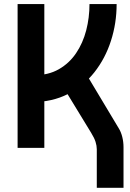

<svg xmlns="http://www.w3.org/2000/svg" viewBox="-20 -713 626 926"><path d="M134.8 -220.7 143.6 -350.1Q212.9 -350.1 263.4 -378.9Q314 -407.7 346.9 -456.5Q379.9 -505.4 395.8 -566.7Q411.6 -627.9 411.6 -693.4H542.5Q542.5 -601.1 515.1 -516.1Q487.8 -431.2 435.3 -364.5Q382.8 -297.9 307.1 -259.3Q231.4 -220.7 134.8 -220.7ZM64.9 0V-693.4H193.8V0ZM446.8 192.9V6.8Q446.8 -9.8 440.9 -28.6Q435.1 -47.4 419.4 -72.8L262.7 -329.6L381.8 -379.4L552.7 -94.2Q563.5 -77.1 569.6 -53Q575.7 -28.8 575.7 -2.9V192.9Z"/></svg>

Font: Cascadia Mono
Style: Regular
Weight: 400
Monospace: yes
Designer: Aaron Bell
Foundry: Saja Typeworks
Version: Version 2404.023